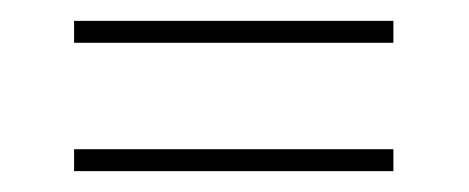

<svg xmlns="http://www.w3.org/2000/svg" viewBox="-20 -293 449 184"><path d="M51 -273H357V-252H51ZM51 -150H357V-129H51Z"/></svg>

Font: Genos ExtraLight
Style: Regular
Weight: 250
Designer: Robert E. Leuschke
Foundry: Robert E. Leuschke
Version: Version 1.010